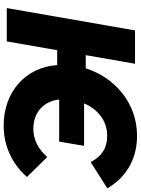

<svg xmlns="http://www.w3.org/2000/svg" viewBox="120 -871 768 1048"><g transform="rotate(90 504.0 -347.0)"><path d="M24 0H206L254 -275H335C348 -99 484 17 666 17C775 17 874 -28 946 -110L837 -221C794 -171 741 -145 683 -145C593 -145 533 -201 523 -286H753L776 -422H544C575 -493 635 -548 721 -548C789 -548 833 -518 865 -458L1008 -549C938 -667 831 -711 721 -711C540 -711 402 -587 353 -431H281L328 -700H146Z"/></g></svg>

Font: Fixel Display ExtraBold
Style: Italic
Weight: 800
Italic angle: -10°
Designer: AlfaBravo + MacPaw
Foundry: Kyrylo Tkachov, Marchela Mozhyna, Serhii Makarenko, Maria Weinstein, Zakhar Kryvoshyya
Version: Version 1.210;Glyphs 3.2 (3217)